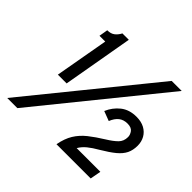

<svg xmlns="http://www.w3.org/2000/svg" viewBox="-178 -892 1083 1083"><g transform="rotate(45 364.0 -350.0)"><path d="M126 -283 183 -604H137L146 -657Q174 -657 191 -670.2Q208 -683.5 219 -705H270L196 -283ZM17 12 605 -712H685L98 12ZM398 0Q408 -54 430.5 -90.5Q453 -127 489 -155.8Q525 -184.5 576 -216Q612 -238 633.5 -259.2Q655 -280.5 655 -314Q655 -332 642.5 -349Q630 -366 599 -366Q568.5 -366 547.8 -349.8Q527 -333.5 514 -301L456 -323Q475.5 -369 513.2 -399Q551 -429 608 -429Q646 -429 672.8 -414.5Q699.5 -400 713.8 -374.8Q728 -349.5 728 -318Q728 -282 714.8 -255Q701.5 -228 671.8 -203.5Q642 -179 593 -150Q555.5 -128.5 532 -109.2Q508.5 -90 494 -65H683L671 0Z"/></g></svg>

Font: Overpass
Style: Italic
Weight: 400
Italic angle: -10°
Designer: Delve Withrington, Dave Bailey, Thomas Jockin
Foundry: Delve Fonts LLC
Version: Version 4.000